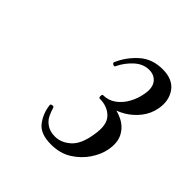

<svg xmlns="http://www.w3.org/2000/svg" viewBox="-106 -804 482 482"><g transform="rotate(45 135.0 -563.0)"><path d="M176 -568V-577Q199 -575 218 -565.5Q237 -556 247 -537.5Q257 -519 252 -491Q248 -469 233.5 -447.5Q219 -426 196 -411.5Q173 -397 141 -397Q103 -397 87.5 -417.5Q72 -438 69 -464Q68 -468 73.5 -469Q79 -470 80 -466Q83 -455 88.5 -444Q94 -433 105.5 -425.5Q117 -418 134 -418Q156 -418 175 -435Q194 -452 200 -492Q207 -531 190.5 -548Q174 -565 146 -565Q143 -565 143 -571Q143 -577 146 -577Q165 -577 180 -588Q195 -599 204.5 -616.5Q214 -634 217 -652Q222 -677 212 -690.5Q202 -704 183 -704Q162 -704 144.5 -688Q127 -672 117 -651Q116 -647 111 -649Q106 -651 107 -655Q120 -685 144.5 -707Q169 -729 206 -729Q242 -729 258 -706.5Q274 -684 268 -652Q264 -630 250 -612Q236 -594 216.5 -582.5Q197 -571 176 -568Z"/></g></svg>

Font: Cormorant Medium
Style: Italic
Weight: 500
Italic angle: -10°
Designer: Christian Thalmann (Catharsis Fonts)
Foundry: Catharsis Fonts
Version: Version 4.000